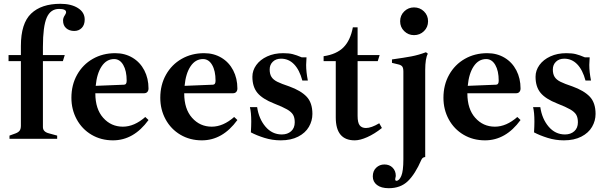

<svg xmlns="http://www.w3.org/2000/svg" viewBox="-20 -731 3196 1011"><path d="M30 -17 63 -29Q78 -35 84 -44Q90 -53 90 -69V-409H25V-441H90V-489Q90 -608 144 -659.5Q198 -711 298 -711Q355 -711 390.5 -688.5Q426 -666 426 -628Q426 -600 410.5 -584Q395 -568 371 -568Q345 -568 328.5 -582.5Q312 -597 312 -623Q312 -637 321 -650Q322 -652 325 -657Q328 -662 328 -667Q328 -684 291 -684Q246 -684 226 -638Q206 -592 206 -484V-441H321L311 -409H206V-62Q206 -37 237 -29L281 -17V0H30Z M745 -115 762 -99Q684 8 575 8Q512 8 462 -21.5Q412 -51 384 -102.5Q356 -154 356 -216Q356 -284 386 -337.5Q416 -391 468.5 -421Q521 -451 587 -451Q638 -451 678 -427Q718 -403 740 -360.5Q762 -318 762 -265Q762 -254 756 -247Q750 -240 739 -240H482V-239Q482 -157 523.5 -110.5Q565 -64 627 -64Q687 -64 745 -115ZM484 -279 633 -285Q647 -285 647 -306Q647 -358 629 -389Q611 -420 581 -420Q541 -420 515.5 -382Q490 -344 484 -279Z M1213 -115 1230 -99Q1152 8 1043 8Q980 8 930 -21.5Q880 -51 852 -102.5Q824 -154 824 -216Q824 -284 854 -337.5Q884 -391 936.5 -421Q989 -451 1055 -451Q1106 -451 1146 -427Q1186 -403 1208 -360.5Q1230 -318 1230 -265Q1230 -254 1224 -247Q1218 -240 1207 -240H950V-239Q950 -157 991.5 -110.5Q1033 -64 1095 -64Q1155 -64 1213 -115ZM952 -279 1101 -285Q1115 -285 1115 -306Q1115 -358 1097 -389Q1079 -420 1049 -420Q1009 -420 983.5 -382Q958 -344 952 -279Z M1301 -34Q1303 -68 1303 -91Q1303 -139 1296 -167H1334Q1343 -105 1378 -64Q1413 -23 1464 -23Q1494 -23 1513 -40Q1532 -57 1532 -87Q1532 -112 1523 -127Q1514 -142 1491.5 -155Q1469 -168 1423 -186Q1362 -210 1335.5 -242Q1309 -274 1309 -327Q1309 -360 1329.5 -388.5Q1350 -417 1387 -434Q1424 -451 1471 -451Q1501 -451 1521 -446Q1541 -441 1569 -429H1594Q1592 -399 1592 -389Q1592 -352 1601 -307H1572Q1557 -363 1528.5 -392.5Q1500 -422 1460 -422Q1433 -422 1416.5 -406Q1400 -390 1400 -365Q1400 -341 1409.5 -326Q1419 -311 1440 -300.5Q1461 -290 1503 -276Q1564 -254 1594.5 -222Q1625 -190 1625 -131Q1625 -95 1606.5 -63Q1588 -31 1550 -11.5Q1512 8 1458 8Q1414 8 1372.5 -5Q1331 -18 1301 -34Z M1748 -113V-409H1684V-435Q1752 -445 1788.5 -481.5Q1825 -518 1838 -587H1863V-441H1979L1969 -409H1863V-121Q1863 -85 1874 -71Q1885 -57 1907 -57Q1935 -57 1977 -82L1991 -57Q1952 -26 1914 -9Q1876 8 1848 8Q1798 8 1773 -22Q1748 -52 1748 -113Z M1943 198Q1943 169 1961 152Q1979 135 2004 135Q2031 135 2047.5 152Q2064 169 2064 194Q2064 199 2062.5 203.5Q2061 208 2061 212Q2061 221 2067 221Q2082 221 2093 195.5Q2104 170 2104 108V-354Q2104 -374 2097.5 -381.5Q2091 -389 2077 -392L2044 -400V-418Q2108 -427 2145.5 -434Q2183 -441 2223 -456L2233 -448Q2226 -437 2222.5 -414.5Q2219 -392 2219 -364V96Q2213 96 2207.5 99.5Q2202 103 2199 110Q2166 186 2127.5 223Q2089 260 2027 260Q1987 260 1965 243Q1943 226 1943 198ZM2087 -619Q2087 -650 2108.5 -671Q2130 -692 2160 -692Q2191 -692 2212.5 -671Q2234 -650 2234 -619Q2234 -588 2212.5 -567Q2191 -546 2160 -546Q2130 -546 2108.5 -567Q2087 -588 2087 -619Z M2704 -115 2721 -99Q2643 8 2534 8Q2471 8 2421 -21.5Q2371 -51 2343 -102.5Q2315 -154 2315 -216Q2315 -284 2345 -337.5Q2375 -391 2427.5 -421Q2480 -451 2546 -451Q2597 -451 2637 -427Q2677 -403 2699 -360.5Q2721 -318 2721 -265Q2721 -254 2715 -247Q2709 -240 2698 -240H2441V-239Q2441 -157 2482.5 -110.5Q2524 -64 2586 -64Q2646 -64 2704 -115ZM2443 -279 2592 -285Q2606 -285 2606 -306Q2606 -358 2588 -389Q2570 -420 2540 -420Q2500 -420 2474.5 -382Q2449 -344 2443 -279Z M2792 -34Q2794 -68 2794 -91Q2794 -139 2787 -167H2825Q2834 -105 2869 -64Q2904 -23 2955 -23Q2985 -23 3004 -40Q3023 -57 3023 -87Q3023 -112 3014 -127Q3005 -142 2982.5 -155Q2960 -168 2914 -186Q2853 -210 2826.5 -242Q2800 -274 2800 -327Q2800 -360 2820.5 -388.5Q2841 -417 2878 -434Q2915 -451 2962 -451Q2992 -451 3012 -446Q3032 -441 3060 -429H3085Q3083 -399 3083 -389Q3083 -352 3092 -307H3063Q3048 -363 3019.5 -392.5Q2991 -422 2951 -422Q2924 -422 2907.5 -406Q2891 -390 2891 -365Q2891 -341 2900.5 -326Q2910 -311 2931 -300.5Q2952 -290 2994 -276Q3055 -254 3085.5 -222Q3116 -190 3116 -131Q3116 -95 3097.5 -63Q3079 -31 3041 -11.5Q3003 8 2949 8Q2905 8 2863.5 -5Q2822 -18 2792 -34Z"/></svg>

Font: Ibarra Real Nova
Style: Bold
Weight: 700
Designer: Jose Maria Ribagorda & Octavio Pardo
Foundry: Jose Maria Ribagorda
Version: Version 1.014